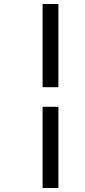

<svg xmlns="http://www.w3.org/2000/svg" viewBox="-20 -783 427 960"><path d="M193 -347V-763H272V-347ZM193 157V-249H272V157Z"/></svg>

Font: Libre Bodoni
Style: Italic
Weight: 400
Italic angle: -13°
Designer: Pablo Impallari, Rodrigo Fuenzalida
Foundry: Impallari Type
Version: Version 2.005;gftools[0.9.23]